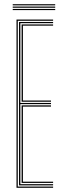

<svg xmlns="http://www.w3.org/2000/svg" viewBox="-20 -893 297 913"><path d="M58.5 0V-800H232.5V-794.2H64.5V-5.8H232.5V0ZM82.8 -23.2V-392H222.5V-386H89V-29H232.5V-23.2ZM70.5 -11.5V-788.5H232.5V-782.8H76.8V-403.5H222.5V-397.8H76.8V-17.2H232.5V-11.5ZM82.8 -409.2V-776.8H232.5V-771H89V-415H222.5V-409.2ZM242.5 -867.5H40.5V-873H242.5ZM242.5 -845H40.5V-850.5H242.5ZM242.5 -856.2H40.5V-861.8H242.5Z"/></svg>

Font: Big Shoulders Inline Display Thin ExtraLight
Style: Regular
Weight: 250
Version: Version 2.002